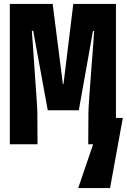

<svg xmlns="http://www.w3.org/2000/svg" viewBox="-20 -734 645 977"><path d="M540 223 605 -134H570V-714H353L303 -306H300L248 -714H30V0H171L170 -161Q170 -180 165.5 -242Q161 -304 156 -378Q151 -452 147 -509.5Q143 -567 142 -577H149L223 -173H381L453 -576H459Q459 -567 454.5 -509.5Q450 -452 444.5 -378.5Q439 -305 434.5 -242.5Q430 -180 430 -161L429 0H454L378 223Z"/></svg>

Font: Noto Sans Mono UI ExtraBold
Style: Regular
Weight: 800
Designer: Monotype Design team
Foundry: Monotype Imaging Inc.
Version: 1.000